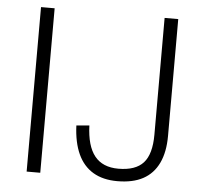

<svg xmlns="http://www.w3.org/2000/svg" viewBox="-51 -754 864 814"><g transform="rotate(5 381.0 -346.5)"><path d="M149 -700V0H91V-700ZM477 7Q416 7 374 -18Q332 -43 309.5 -92Q287 -141 284 -213L339 -218Q342 -131 376 -88.5Q410 -46 477 -46Q550 -46 583.5 -83Q617 -120 617 -203V-700H675V-203Q675 -134 652.5 -87Q630 -40 586.5 -16.5Q543 7 477 7Z"/></g></svg>

Font: Pathway Extreme 8pt Thin 12pt
Style: Regular
Weight: 100
Version: Version 1.001;gftools[0.9.26]